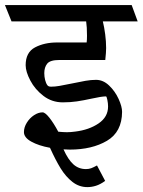

<svg xmlns="http://www.w3.org/2000/svg" viewBox="-55 -600 572 770"><path d="M434.6 -151.4Q434.1 -70.8 374 -35.4Q314 0 224.6 0Q216.3 0 199.7 -1Q218.3 40.5 239.5 59.3Q260.7 78.1 289.6 78.1Q301.3 78.1 310.5 74.7Q319.8 71.3 334 63.5L366.7 125.5Q347.2 139.6 329.8 145Q312.5 150.4 295.4 150.4Q262.2 150.4 235.6 129.6Q209 108.9 188.2 75.2Q167.5 41.5 145.5 -7.3Q100.1 -15.6 70.6 -32Q41 -48.3 41 -70.3Q41 -89.4 52.5 -107.9Q64 -126.5 81.3 -137.9Q98.6 -149.4 115.7 -149.4Q126 -149.4 143.1 -127.9Q160.2 -106.4 178.7 -71.8Q200.2 -69.8 213.4 -69.8Q228.5 -69.8 246.6 -72.3Q302.2 -79.1 340.3 -105Q378.4 -130.9 378.4 -172.9Q378.4 -185.5 375.5 -199.5Q372.6 -213.4 370.1 -213.4Q352.5 -213.4 313 -204.6Q279.8 -197.3 253.4 -193.4Q227.1 -189.5 196.8 -189.5Q153.3 -189.5 119.4 -215.3Q85.4 -241.2 66.7 -276.9Q47.9 -312.5 47.9 -338.4Q47.9 -390.1 85.4 -409.9Q123 -429.7 173.8 -429.7H292.5Q293.9 -439.9 293.9 -456.5Q293.9 -492.2 290.5 -514.2H-8.8L-35.2 -579.6H473.1L497.1 -514.2H357.4Q363.3 -490.2 366.9 -462.2Q370.6 -434.1 370.6 -407.2Q370.6 -390.6 367.2 -359.4H183.1Q146 -359.4 134.3 -344.7Q122.6 -330.1 122.6 -306.6Q122.6 -292.5 126 -279.1Q129.4 -265.6 135.3 -257.8Q137.7 -254.9 141.1 -253.7Q144.5 -252.4 149.9 -252.4Q165 -252.4 182.9 -255.4Q200.7 -258.3 232.9 -265.1Q265.1 -272 287.8 -275.9Q310.5 -279.8 330.1 -279.8Q358.9 -279.8 382.8 -256.8Q406.7 -233.9 420.7 -203.1Q434.6 -172.4 434.6 -151.4Z"/></svg>

Font: Vesper Libre
Style: Regular
Weight: 400
Designer: Robert Keller & Kimya Gandhi
Foundry: Mota Italic
Version: Version 1.058